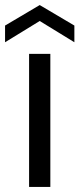

<svg xmlns="http://www.w3.org/2000/svg" viewBox="-44 -739 314 759"><path d="M71 0V-526H155V0ZM-24 -572V-638L113 -719L250 -638V-572L113 -656Z"/></svg>

Font: DM Sans 9pt
Style: Regular
Weight: 400
Designer: Colophon Foundry, Jonny Pinhorn
Foundry: Colophon Foundry
Version: Version 4.004;gftools[0.9.30]